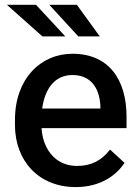

<svg xmlns="http://www.w3.org/2000/svg" viewBox="-20 -759 573 789"><path d="M291 9.8C393.6 9.8 458.5 -39.1 491.7 -89.8L432.1 -144.5C399.4 -101.1 356.4 -77.1 296.9 -77.1C227.5 -77.1 180.7 -118.7 160.6 -179.2C155.3 -195.8 151.9 -213.4 150.9 -232.4H500V-279.3C500 -430.7 428.2 -538.1 277.8 -538.1C147 -538.1 41.5 -435.1 41.5 -266.6V-245.1C41.5 -99.6 137.7 9.8 291 9.8ZM159.2 -343.8C176.8 -412.1 217.8 -450.7 277.8 -450.7C359.4 -450.7 390.1 -388.7 392.6 -321.3V-313H153.3C154.8 -323.7 156.7 -334 159.2 -343.8ZM248.5 -609.4 127.9 -739.3H8.3L154.3 -609.4ZM390.1 -609.4 295.9 -739.3H182.6L301.8 -609.4Z"/></svg>

Font: Bert Sans Medium
Style: Regular
Weight: 500
Designer: Christian Robertson (Google), Cristiano Sobral
Foundry: Google, Cristiano Sobral
Version: Version 3.101